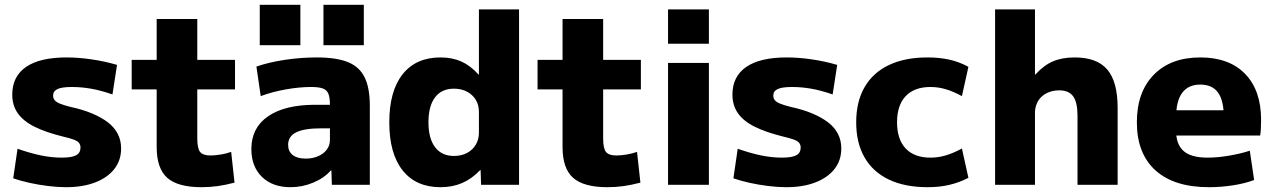

<svg xmlns="http://www.w3.org/2000/svg" viewBox="-20 -769 5297 799"><path d="M255 10Q220 10 179.5 5Q139 0 101 -8.5Q63 -17 35 -27L53 -150Q104 -132 149 -122.5Q194 -113 237 -113Q279 -113 297 -123Q315 -133 315 -155Q315 -166 309 -174Q303 -182 287 -188Q271 -194 241 -201Q172 -218 125 -241Q78 -264 54.5 -297Q31 -330 31 -375Q31 -451 88.5 -490.5Q146 -530 257 -530Q306 -530 361 -522Q416 -514 467 -499L448 -376Q399 -393 358.5 -400Q318 -407 279 -407Q238 -407 219.5 -398.5Q201 -390 201 -371Q201 -360 207.5 -352Q214 -344 230 -337.5Q246 -331 274 -324Q325 -313 364 -296.5Q403 -280 429.5 -259.5Q456 -239 470 -212Q484 -185 484 -151Q484 -102 456 -66Q428 -30 376.5 -10Q325 10 255 10Z M819 10Q720 10 676 -29Q632 -68 632 -157V-397H528V-520H632V-690H801V-520H958V-397H801V-193Q801 -152 812.5 -137Q824 -122 856 -122Q875 -122 899 -126Q923 -130 942 -137L956 -9Q918 1 885.5 5.5Q853 10 819 10Z M1189 10Q1114 10 1070 -33Q1026 -76 1026 -149Q1026 -237 1095.5 -285Q1165 -333 1292 -333H1353Q1353 -363 1346.5 -379Q1340 -395 1323 -401Q1306 -407 1275 -407Q1226 -407 1169.5 -397Q1113 -387 1065 -369L1047 -492Q1099 -510 1165.5 -520Q1232 -530 1298 -530Q1380 -530 1428 -510.5Q1476 -491 1497.5 -447Q1519 -403 1519 -329V0H1361L1359 -60H1357Q1329 -28 1283.5 -9Q1238 10 1189 10ZM1252 -109Q1281 -109 1304 -119Q1327 -129 1340 -146.5Q1353 -164 1353 -186V-235H1317Q1247 -235 1213 -218.5Q1179 -202 1179 -166Q1179 -139 1198 -124Q1217 -109 1252 -109ZM1326 -581V-749H1494V-581ZM1061 -581V-749H1230V-581Z M1813 10Q1711 10 1655.5 -60Q1600 -130 1600 -260Q1600 -390 1655.5 -460Q1711 -530 1813 -530Q1862 -530 1900 -513Q1938 -496 1971 -459H1973V-730H2140V0H1982L1980 -61H1978Q1944 -25 1903.5 -7.5Q1863 10 1813 10ZM1869 -120Q1900 -120 1923.5 -132.5Q1947 -145 1960 -167Q1973 -189 1973 -217V-303Q1973 -332 1960 -353.5Q1947 -375 1923.5 -387.5Q1900 -400 1869 -400Q1818 -400 1790.5 -364Q1763 -328 1763 -260Q1763 -193 1790.5 -156.5Q1818 -120 1869 -120Z M2508 10Q2409 10 2365 -29Q2321 -68 2321 -157V-397H2217V-520H2321V-690H2490V-520H2647V-397H2490V-193Q2490 -152 2501.5 -137Q2513 -122 2545 -122Q2564 -122 2588 -126Q2612 -130 2631 -137L2645 -9Q2607 1 2574.5 5.5Q2542 10 2508 10Z M2760 -587V-730H2930V-587ZM2760 0V-507H2930V0Z M3252 10Q3217 10 3176.5 5Q3136 0 3098 -8.5Q3060 -17 3032 -27L3050 -150Q3101 -132 3146 -122.5Q3191 -113 3234 -113Q3276 -113 3294 -123Q3312 -133 3312 -155Q3312 -166 3306 -174Q3300 -182 3284 -188Q3268 -194 3238 -201Q3169 -218 3122 -241Q3075 -264 3051.5 -297Q3028 -330 3028 -375Q3028 -451 3085.5 -490.5Q3143 -530 3254 -530Q3303 -530 3358 -522Q3413 -514 3464 -499L3445 -376Q3396 -393 3355.5 -400Q3315 -407 3276 -407Q3235 -407 3216.5 -398.5Q3198 -390 3198 -371Q3198 -360 3204.5 -352Q3211 -344 3227 -337.5Q3243 -331 3271 -324Q3322 -313 3361 -296.5Q3400 -280 3426.5 -259.5Q3453 -239 3467 -212Q3481 -185 3481 -151Q3481 -102 3453 -66Q3425 -30 3373.5 -10Q3322 10 3252 10Z M3840 10Q3746 10 3679.5 -21.5Q3613 -53 3578 -113.5Q3543 -174 3543 -260Q3543 -346 3578 -406.5Q3613 -467 3679.5 -498.5Q3746 -530 3840 -530Q3889 -530 3930 -521Q3971 -512 4010 -491L3983 -369Q3948 -388 3916.5 -397.5Q3885 -407 3852 -407Q3785 -407 3749 -369Q3713 -331 3713 -260Q3713 -189 3749 -151Q3785 -113 3852 -113Q3885 -113 3916.5 -122.5Q3948 -132 3983 -151L4010 -29Q3971 -9 3930 0.5Q3889 10 3840 10Z M4121 0V-730H4287V-459H4289Q4323 -497 4361.5 -513.5Q4400 -530 4452 -530Q4545 -530 4588 -479.5Q4631 -429 4631 -320V0H4464V-287Q4464 -343 4446 -368Q4428 -393 4388 -393Q4359 -393 4336 -381.5Q4313 -370 4300.5 -349.5Q4288 -329 4287 -303V0Z M5011 10Q4866 10 4788.5 -60Q4711 -130 4711 -260Q4711 -386 4781.5 -458Q4852 -530 4975 -530Q5095 -530 5161.5 -461.5Q5228 -393 5228 -270Q5228 -253 5227 -233Q5226 -213 5224 -205H4804V-310H5094L5073 -278Q5073 -350 5049 -383.5Q5025 -417 4975 -417Q4925 -417 4899.5 -382.5Q4874 -348 4874 -277V-227Q4874 -168 4905.5 -140.5Q4937 -113 5005 -113Q5047 -113 5096.5 -121.5Q5146 -130 5181 -142L5199 -20Q5163 -6 5112.5 2Q5062 10 5011 10Z"/></svg>

Font: M PLUS 1 ExtraBold
Style: Regular
Weight: 800
Designer: Coji Morishita
Foundry: UNDERFOREST DESIGN
Version: Version 1.001